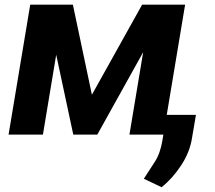

<svg xmlns="http://www.w3.org/2000/svg" viewBox="-20 -565 904 806"><path d="M365.8 -167.3 576.7 -545.5H757.1L666.2 0H523.4L581 -345.9L388.5 0H287.6L215.9 -335.2L160.2 0H16L106.9 -545.5H285.9ZM802.6 -82.7 785.9 14.9Q777 73.2 740.9 128.4Q704.9 183.6 658.4 220.9L583.8 185.4Q606.2 150.9 629.6 114.7Q653.1 78.5 661.9 23.8L679 -82.7Z"/></svg>

Font: Inter UI
Style: Bold Italic
Weight: 700
Italic angle: 9.39999°
Designer: Rasmus Andersson
Foundry: rsms
Version: 3.2;8d6f07862